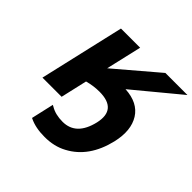

<svg xmlns="http://www.w3.org/2000/svg" viewBox="-195 -732 1162 1162"><g transform="rotate(45 386.5 -150.5)"><path d="M773 -546 483 -306Q594 -300 640 -226.5Q686 -153 659 -36Q617 141 485 211Q423 245 341 245Q263 245 210 219L206 217L239 72L250 78Q292 103 353 103Q469 103 503 -42Q535 -184 382 -184Q332 -184 281 -170L242 0H78L204 -546H368L315 -317L584 -546Z"/></g></svg>

Font: Passageway
Style: BdIt
Weight: 700
Foundry: Ascender Corporation
Version: Version 1.11